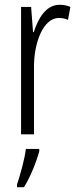

<svg xmlns="http://www.w3.org/2000/svg" viewBox="-20 -654 323 802"><path d="M229 -634C172 -634 140 -578 121 -520H118L110 -625H68V-93H122V-372C121 -476 161 -579 226 -579C240 -579 254 -576 264 -571L274 -625C259 -632 243 -634 229 -634ZM144 -22V-32H88C84 8 63 81 51 117V128H80C107 85 131 25 144 -22Z"/></svg>

Font: Noto Sans Kannada UI ExtraCondensed Light
Style: Regular
Weight: 300
Width: 2
Designer: Jelle Bosma - Monotype Design Team
Foundry: Monotype Imaging Inc.
Version: Version 2.005